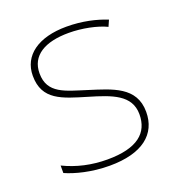

<svg xmlns="http://www.w3.org/2000/svg" viewBox="-106 -625 669 723"><g transform="rotate(-20 229.0 -264.0)"><path d="M411 -134C411 -235 321 -258 233 -286C152 -312 83 -325 83 -407C83 -478 142 -513 238 -513C291 -513 350 -501 387 -483L398 -508C356 -525 301 -538 238 -538C126 -538 56 -489 56 -407C56 -309 131 -290 224 -262C312 -236 384 -212 384 -134C384 -60 334 -15 213 -15C151 -15 92 -28 39 -54V-24C77 -7 140 10 213 10C345 10 411 -45 411 -134Z"/></g></svg>

Font: Noto Sans Gurmukhi UI Thin
Style: Regular
Weight: 100
Designer: Jelle Bosma - Monotype Design Team
Foundry: Monotype Imaging Inc.
Version: Version 2.004